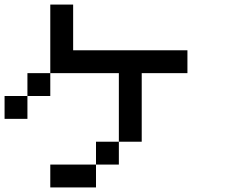

<svg xmlns="http://www.w3.org/2000/svg" viewBox="-20 -820 1040 840"><path d="M0 -300V-400H100V-300ZM800 -500H600V-200H500V-500H200V-800H300V-600H800ZM100 -400V-500H200V-400ZM200 0V-100H400V0ZM400 -100V-200H500V-100Z"/></svg>

Font: GalmuriMono9 Regular
Style: Regular
Weight: 400
Designer: Lee Minseo (quiple)
Version: Version 2.399;hotconv 1.1.1;makeotfexe 2.6.0 DEVELOPMENT